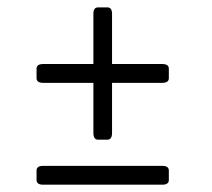

<svg xmlns="http://www.w3.org/2000/svg" viewBox="-20 -568 577 523"><path d="M234.4 -342.3H97.7Q79.6 -342.3 79.6 -355V-380.9Q79.6 -393.6 97.7 -393.6H234.4V-530.3Q234.4 -547.9 247.1 -547.9H272.5Q285.2 -547.9 285.2 -530.3V-393.6H421.9Q439.9 -393.6 439.9 -380.9V-355Q439.9 -342.3 421.9 -342.3H285.2V-206.1Q285.2 -187.5 272.5 -187.5H247.1Q234.4 -187.5 234.4 -206.1ZM97.7 -116.2H421.9Q439.9 -116.2 439.9 -103.5V-77.6Q439.9 -64.9 421.9 -64.9H97.7Q79.6 -64.9 79.6 -77.6V-103.5Q79.6 -116.2 97.7 -116.2Z"/></svg>

Font: Caudex
Style: Regular
Weight: 400
Version: Version 1.04